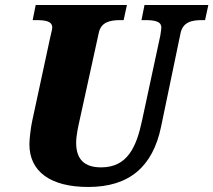

<svg xmlns="http://www.w3.org/2000/svg" viewBox="-20 -734 849 764"><path d="M331 10C495 10 588 -71 621 -230L698 -600C707 -647 744 -654 784 -654H796L809 -714H555L543 -654H555C594 -654 622 -650 622 -624C622 -620 620 -606 618 -593L546 -258C523 -148 487 -68 382 -68C316 -68 283 -100 283 -166C283 -195 292 -234 296 -252L373 -603C382 -647 419 -654 460 -654H472L485 -714H122L110 -654H121C161 -654 188 -650 188 -624C188 -620 186 -611 180 -586L108 -252C103 -229 97 -183 97 -160C97 -52 180 10 331 10Z"/></svg>

Font: Noto Serif SemiCondensed Black
Style: Italic
Weight: 900
Width: 4
Italic angle: -12°
Designer: Monotype Design Team
Foundry: Monotype Imaging Inc.
Version: Version 2.014